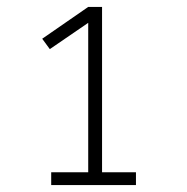

<svg xmlns="http://www.w3.org/2000/svg" viewBox="-20 -858 540 555"><path d="M128 -323V-360H235V-792L124 -716L102 -746L235 -838H275V-360H373V-323Z"/></svg>

Font: Iosevka SS04 Extralight
Style: Regular
Weight: 200
Monospace: yes
Designer: Belleve Invis
Foundry: Belleve Invis
Version: Version 19.0.0; ttfautohint (v1.8.4)